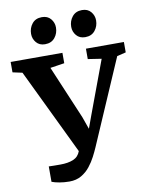

<svg xmlns="http://www.w3.org/2000/svg" viewBox="-123 -1047 890 1138"><g transform="rotate(-10 322.0 -478.0)"><path d="M202 15.5Q170 15.5 141.8 10.5Q113.5 5.5 96 -1.5V-94Q106.5 -93.5 129 -93.2Q151.5 -93 166 -93Q212.5 -93 243.8 -106Q275 -119 287 -152.5L39 -668L-19 -680.5V-743H292.5V-680.5L207 -667.5L342.5 -347L369 -272.5L396.5 -348L515.5 -668L434 -680.5V-743H662.5V-680.5L609 -667.5L388 -157Q378 -134 363 -104.8Q348 -75.5 326.2 -48Q304.5 -20.5 273.8 -2.5Q243 15.5 202 15.5ZM200 -811Q167 -811 148 -833.5Q129 -856 129 -885.5Q129 -920.5 149.8 -946.5Q170.5 -972.5 208.5 -972.5H209.5Q243 -972.5 262 -950Q281 -927.5 281 -898Q281 -863 260 -837Q239 -811 201 -811ZM442 -811Q408.5 -811 389.5 -833.5Q370.5 -856 370.5 -885.5Q370.5 -920.5 391.5 -946.5Q412.5 -972.5 450 -972.5H451Q484.5 -972.5 503.5 -950Q522.5 -927.5 522.5 -898Q522.5 -863 501.5 -837Q480.5 -811 443 -811Z"/></g></svg>

Font: Merriweather
Style: Bold
Weight: 700
Designer: Eben Sorkin
Foundry: Eben Sorkin
Version: Version 2.100; ttfautohint (v1.7.19-72a1) -l 8 -r 50 -G 200 